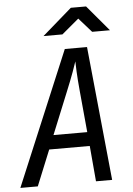

<svg xmlns="http://www.w3.org/2000/svg" viewBox="-62 -996 724 1042"><g transform="rotate(-5 300.0 -475.0)"><path d="M6 0 312 -730H433L506 0H418L401 -194H180L101 0ZM210 -270H394L373 -495Q367 -559 365 -602Q363 -645 363 -658Q359 -645 343.5 -602Q328 -559 302 -496ZM203 -810 364 -950H447L565 -810H468L399 -888L306 -810Z"/></g></svg>

Font: NKDuy Mono
Style: Italic
Weight: 400
Italic angle: -9°
Monospace: yes
Designer: NKDuy
Foundry: NKDuy
Version: Version 2.251; ttfautohint (v1.8.4.7-5d5b)